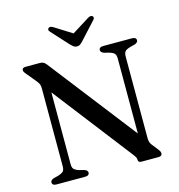

<svg xmlns="http://www.w3.org/2000/svg" viewBox="-126 -995 1030 1105"><g transform="rotate(-15 389.0 -442.5)"><path d="M270 -18Q270 -10 263.8 -5Q257.5 0 244.5 0H74Q61 0 54.8 -5Q48.5 -10 48.5 -18Q48.5 -31.5 67.5 -38.5L97 -46Q120 -53.5 127.8 -62.5Q135.5 -71.5 135.5 -92.5V-556Q135.5 -570.5 131.5 -580.8Q127.5 -591 112 -609.5L68 -662.5Q61 -671 58.8 -675.8Q56.5 -680.5 56.5 -685Q56.5 -692.5 61.8 -696.2Q67 -700 76 -700H162Q175 -700 183.5 -695.5Q192 -691 201.5 -678.5L622.5 -135.5L602 -91.5V-607.5Q602 -628 594.8 -637.2Q587.5 -646.5 563.5 -654L533.5 -661.5Q514.5 -669 514.5 -682Q514.5 -690.5 521 -695.2Q527.5 -700 540 -700H710.5Q723.5 -700 730 -695.2Q736.5 -690.5 736.5 -682Q736.5 -668.5 717 -661.5L687.5 -654Q664.5 -647 656.8 -637.8Q649 -628.5 649 -607.5V-123.5Q649 -109.5 651.8 -99.8Q654.5 -90 661 -81.5L692 -42Q699.5 -32 701.5 -26.8Q703.5 -21.5 703.5 -16.5Q703.5 -9 698.2 -4.5Q693 0 682 0H580.5Q561 0 561 -16Q561 -23.5 558.2 -30Q555.5 -36.5 542 -54L146 -566.5L182.5 -594.5V-92Q182.5 -72.5 190 -63.2Q197.5 -54 221 -46L251 -38.5Q270 -31.5 270 -18ZM414 -801.5 290.5 -879Q273 -889.5 263 -881.5Q259 -878.5 258.5 -872.2Q258 -866 265 -859L357.5 -757.5Q367 -748 375 -742.2Q383 -736.5 394.5 -736.5Q405.5 -736.5 413.2 -742.2Q421 -748 430 -757.5L523 -859Q530 -866 529.5 -872.2Q529 -878.5 525 -881.5Q514.5 -889.5 497.5 -879L374 -801.5Z"/></g></svg>

Font: Fraunces 12pt
Style: Regular
Weight: 400
Version: Version 1.000;[b76b70a41]